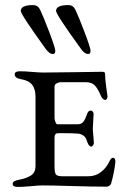

<svg xmlns="http://www.w3.org/2000/svg" viewBox="-20 -734 520 757"><path d="M298 -543Q201 -677 201 -691Q201 -714 250 -714Q268 -714 277 -696Q290 -669 313.5 -607Q337 -545 337 -534Q337 -521 328 -521Q313 -521 298 -543ZM159 -543Q62 -677 62 -691Q62 -714 111 -714Q129 -714 138 -696Q151 -669 174.5 -607Q198 -545 198 -534Q198 -521 189 -521Q174 -521 159 -543ZM151 -448Q200 -448 282 -449.5Q364 -451 382 -451Q394 -451 394 -445Q395 -415 399.5 -385.5Q404 -356 404 -353Q404 -350 401.5 -345Q399 -340 396 -340Q384 -340 377 -358Q365 -386 353 -398Q341 -410 317 -410H220Q212 -410 203.5 -405.5Q195 -401 195 -392V-268Q195 -262 198.5 -253Q202 -244 206 -244H285Q300 -244 307.5 -252.5Q315 -261 322 -281Q327 -298 337 -298Q343 -298 346.5 -293Q350 -288 349 -283Q346 -235 346 -228Q346 -218 348 -199Q350 -180 350 -173Q351 -168 347.5 -162Q344 -156 340 -156Q336 -156 332.5 -159.5Q329 -163 327.5 -166.5Q326 -170 324 -174.5Q322 -179 322 -180Q316 -202 290 -207Q270 -209 220 -209Q208 -209 204.5 -208.5Q201 -208 198 -204Q195 -200 195 -191V-80Q195 -53 200.5 -46Q206 -39 228 -39H328Q357 -39 378.5 -56Q400 -73 411 -97Q418 -112 425 -112Q435 -112 435 -96Q431 -56 418 -10Q417 -6 411.5 -2Q406 2 401 2Q348 2 263.5 -0.5Q179 -3 148 -3Q133 -3 102 0Q71 3 50 3Q30 3 30 -9Q30 -21 54 -25Q85 -31 102.5 -42.5Q120 -54 120 -79V-352Q120 -383 106.5 -400Q93 -417 62 -422Q38 -426 38 -441Q38 -453 58 -453Q78 -453 106 -450.5Q134 -448 151 -448Z"/></svg>

Font: EB Garamond SC 12
Style: Regular
Weight: 400
Version: Version 0.016 ; ttfautohint (v0.97) -l 8 -r 50 -G 200 -x 0 -